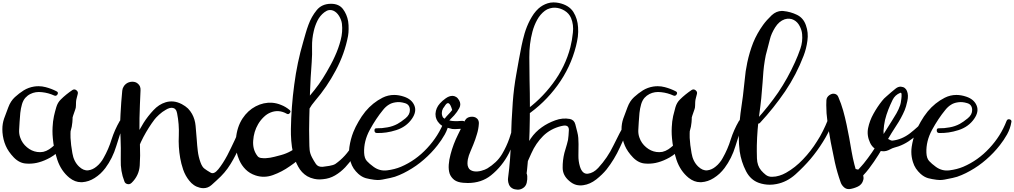

<svg xmlns="http://www.w3.org/2000/svg" viewBox="-60 -1495 8612 1631"><path d="M400.4 -683.6Q351.6 -706.1 296.9 -711.9Q241.2 -718.8 197.3 -696.3Q173.8 -684.6 155.3 -664.1Q136.7 -642.6 127 -610.4Q116.2 -573.2 112.3 -535.2Q108.4 -497.1 106.4 -459Q103.5 -425.8 102.5 -391.6Q100.6 -356.4 112.3 -325.2Q128.9 -277.3 168.9 -244.1Q208 -210.9 255.9 -204.1Q281.2 -200.2 307.6 -205.1Q333 -210.9 357.4 -226.6Q434.6 -278.3 468.8 -357.4Q502 -436.5 508.8 -525.4Q510.7 -543 530.3 -547.9Q549.8 -552.7 552.7 -532.2Q556.6 -509.8 556.6 -486.3Q556.6 -471.7 554.7 -457Q551.8 -418.9 540 -381.8Q518.6 -311.5 472.7 -251Q427.7 -190.4 368.2 -157.2Q317.4 -128.9 270.5 -116.2Q230.5 -104.5 183.6 -104.5Q173.8 -104.5 165 -105.5Q106.4 -107.4 57.6 -157.2Q9.8 -207 -11.7 -257.8Q-34.2 -309.6 -39.1 -371.1Q-40 -384.8 -40 -397.5Q-40 -444.3 -25.4 -487.3Q-9.8 -532.2 10.7 -584Q30.3 -636.7 66.4 -669.9Q101.6 -702.1 141.6 -727.5Q181.6 -752 229.5 -759.8Q249 -762.7 267.6 -762.7Q297.9 -762.7 327.1 -754.9Q376 -742.2 419.9 -719.7Q438.5 -710.9 428.7 -693.4Q418 -675.8 400.4 -683.6ZM994.1 -453.1Q959 -357.4 927.7 -253.9Q896.5 -150.4 835 -67.4Q816.4 -43 793 -20.5Q769.5 1 743.2 17.6Q694.3 48.8 638.7 52.7Q632.8 52.7 627.9 52.7Q577.1 52.7 530.3 15.6Q459 -42 426.8 -137.7Q395.5 -234.4 388.7 -321.3Q385.7 -351.6 385.7 -382.8Q385.7 -399.4 386.7 -415Q388.7 -462.9 398.4 -508.8Q406.2 -543.9 418 -584Q429.7 -624 456.1 -649.4Q478.5 -671.9 503.9 -692.4Q529.3 -712.9 555.7 -730.5Q563.5 -735.4 571.3 -735.4Q580.1 -735.4 588.9 -728.5Q605.5 -715.8 600.6 -697.3Q596.7 -679.7 591.8 -663.1Q586.9 -646.5 585.9 -628.9Q585 -614.3 585 -596.7Q585 -578.1 579.1 -564.5Q569.3 -538.1 560.5 -510.7Q552.7 -484.4 547.9 -456.1Q541 -421.9 540 -391.6Q538.1 -361.3 539.1 -323.2Q542 -265.6 554.7 -194.3Q566.4 -123 611.3 -80.1Q649.4 -43.9 688.5 -47.9Q727.5 -52.7 759.8 -80.1Q778.3 -94.7 793 -113.3Q808.6 -131.8 819.3 -152.3Q862.3 -227.5 887.7 -310.5Q914.1 -392.6 957 -466.8Q965.8 -481.4 983.4 -475.6Q996.1 -470.7 996.1 -460Q996.1 -457 994.1 -453.1Z M1133.8 -727.5Q1127.9 -608.4 1125 -492.2Q1122.1 -376 1128.9 -256.8Q1132.8 -174.8 1127 -88.9Q1121.1 -2.9 1057.6 58.6Q1040 75.2 1017.6 67.4Q995.1 58.6 995.1 34.2Q994.1 -7.8 1001 -52.7Q1007.8 -97.7 1019.5 -142.6Q1043 -226.6 1081.1 -306.6Q1119.1 -386.7 1160.2 -452.1Q1196.3 -508.8 1243.2 -558.6Q1289.1 -608.4 1346.7 -626Q1377.9 -635.7 1412.1 -632.8Q1446.3 -629.9 1484.4 -610.4Q1515.6 -593.8 1537.1 -573.2Q1557.6 -551.8 1571.3 -527.3Q1596.7 -481.4 1601.6 -425.8Q1607.4 -369.1 1611.3 -310.5Q1614.3 -261.7 1620.1 -212.9Q1626 -163.1 1642.6 -117.2Q1657.2 -76.2 1676.8 -62.5Q1695.3 -47.9 1729.5 -28.3Q1757.8 -11.7 1794.9 -57.6Q1833 -104.5 1871.1 -175.8Q1886.7 -206.1 1902.3 -238.3Q1918 -270.5 1932.6 -301.8Q1960 -360.4 1980.5 -407.2Q2002 -454.1 2012.7 -471.7Q2021.5 -485.4 2040 -479.5Q2053.7 -475.6 2053.7 -463.9Q2053.7 -460.9 2051.8 -456.1Q2026.4 -381.8 1995.1 -298.8Q1963.9 -216.8 1921.9 -141.6Q1899.4 -100.6 1873 -63.5Q1846.7 -27.3 1816.4 2.9Q1779.3 39.1 1737.3 76.2Q1707 103.5 1668 103.5Q1653.3 103.5 1637.7 99.6Q1609.4 92.8 1586.9 77.1Q1564.5 61.5 1547.9 40Q1514.6 -1 1496.1 -53.7Q1478.5 -106.4 1470.7 -152.3Q1454.1 -247.1 1459 -343.8Q1462.9 -440.4 1444.3 -533.2Q1440.4 -554.7 1430.7 -565.4Q1421.9 -576.2 1409.2 -578.1Q1396.5 -581.1 1380.9 -577.1Q1364.3 -572.3 1348.6 -562.5Q1318.4 -545.9 1291 -520.5Q1263.7 -495.1 1252.9 -480.5Q1203.1 -415 1158.2 -331.1Q1113.3 -246.1 1088.9 -156.2Q1075.2 -108.4 1069.3 -60.5Q1063.5 -12.7 1067.4 33.2Q1049.8 36.1 1032.2 38.1Q1014.6 41 996.1 43.9Q962.9 -39.1 965.8 -139.6Q967.8 -241.2 963.9 -329.1Q960.9 -377.9 960.9 -426.8Q960.9 -476.6 963.9 -527.3Q968.8 -626 978.5 -724.6Q980.5 -744.1 989.3 -757.8Q997.1 -772.5 1009.8 -782.2Q1032.2 -799.8 1062.5 -800.8Q1063.5 -800.8 1064.5 -800.8Q1093.8 -800.8 1112.3 -783.2Q1123 -774.4 1128.9 -760.7Q1134.8 -747.1 1133.8 -727.5Z M2377 -528.3Q2340.8 -548.8 2305.7 -550.8Q2271.5 -552.7 2240.2 -540Q2207 -527.3 2179.7 -500Q2152.3 -473.6 2132.8 -440.4Q2095.7 -377 2090.8 -300.8Q2085 -223.6 2127 -169.9Q2135.7 -157.2 2155.3 -153.3Q2174.8 -150.4 2199.2 -151.4Q2234.4 -153.3 2271.5 -163.1Q2308.6 -171.9 2327.1 -177.7Q2371.1 -189.5 2411.1 -211.9Q2451.2 -233.4 2487.3 -260.7Q2481.4 -251 2476.6 -242.2Q2470.7 -232.4 2465.8 -222.7Q2473.6 -305.7 2473.6 -390.6Q2473.6 -474.6 2491.2 -556.6Q2501 -599.6 2522.5 -624Q2543.9 -649.4 2572.3 -682.6Q2612.3 -729.5 2648.4 -779.3Q2683.6 -829.1 2713.9 -881.8Q2731.4 -912.1 2750 -946.3Q2768.6 -980.5 2784.2 -1015.6Q2815.4 -1083 2834 -1154.3Q2852.5 -1224.6 2844.7 -1293Q2840.8 -1325.2 2820.3 -1359.4Q2799.8 -1392.6 2769.5 -1405.3Q2752.9 -1412.1 2734.4 -1409.2Q2715.8 -1406.2 2695.3 -1390.6Q2658.2 -1362.3 2636.7 -1319.3Q2615.2 -1275.4 2605.5 -1231.4Q2589.8 -1166 2590.8 -1099.6Q2592.8 -1032.2 2587.9 -966.8Q2583 -901.4 2579.1 -835.9Q2576.2 -770.5 2573.2 -705.1Q2569.3 -600.6 2567.4 -497.1Q2564.5 -392.6 2567.4 -289.1Q2567.4 -253.9 2570.3 -221.7Q2573.2 -190.4 2590.8 -157.2Q2605.5 -128.9 2624 -101.6Q2642.6 -75.2 2681.6 -78.1Q2701.2 -80.1 2737.3 -85.9Q2772.5 -91.8 2789.1 -102.5Q2877.9 -165 2933.6 -261.7Q2989.3 -359.4 3024.4 -460Q3030.3 -478.5 3050.8 -474.6Q3067.4 -470.7 3067.4 -458Q3067.4 -454.1 3065.4 -449.2Q3041 -364.3 2993.2 -257.8Q2946.3 -151.4 2873 -74.2Q2833 -32.2 2786.1 -4.9Q2739.3 22.5 2683.6 27.3Q2668.9 29.3 2656.2 29.3Q2630.9 29.3 2609.4 24.4Q2577.1 17.6 2549.8 2Q2501 -27.3 2472.7 -80.1Q2443.4 -132.8 2429.7 -195.3Q2418 -246.1 2414.1 -299.8Q2410.2 -352.5 2411.1 -399.4Q2414.1 -586.9 2439.5 -775.4Q2463.9 -963.9 2516.6 -1142.6Q2526.4 -1173.8 2536.1 -1210.9Q2546.9 -1249 2560.5 -1285.2Q2585.9 -1354.5 2629.9 -1408.2Q2672.9 -1461.9 2750 -1462.9Q2751 -1462.9 2752 -1462.9Q2819.3 -1462.9 2853.5 -1418Q2887.7 -1372.1 2897.5 -1313.5Q2902.3 -1281.2 2901.4 -1249Q2901.4 -1216.8 2896.5 -1189.5Q2868.2 -1039.1 2792 -896.5Q2716.8 -754.9 2617.2 -639.6Q2584 -600.6 2568.4 -571.3Q2552.7 -542 2550.8 -490.2Q2548.8 -456.1 2548.8 -421.9Q2547.9 -387.7 2548.8 -353.5Q2548.8 -341.8 2550.8 -326.2Q2552.7 -310.5 2554.7 -293.9Q2556.6 -262.7 2554.7 -232.4Q2551.8 -202.1 2532.2 -185.5Q2503.9 -162.1 2471.7 -134.8Q2438.5 -107.4 2402.3 -83Q2335 -35.2 2258.8 -7.8Q2183.6 19.5 2110.4 -4.9Q2060.5 -21.5 2026.4 -55.7Q1992.2 -89.8 1972.7 -134.8Q1942.4 -201.2 1942.4 -279.3Q1942.4 -297.9 1944.3 -316.4Q1953.1 -416 2000 -488.3Q2044.9 -556.6 2112.3 -591.8Q2179.7 -627 2252 -622.1Q2291 -619.1 2328.1 -603.5Q2366.2 -588.9 2400.4 -560.5Q2414.1 -549.8 2402.3 -535.2Q2391.6 -520.5 2377 -528.3Z M3139.6 -405.3Q3184.6 -404.3 3230.5 -413.1Q3276.4 -420.9 3316.4 -442.4Q3346.7 -459 3384.8 -490.2Q3422.9 -521.5 3421.9 -561.5Q3420.9 -607.4 3378.9 -619.1Q3336.9 -631.8 3301.8 -626Q3265.6 -621.1 3241.2 -604.5Q3215.8 -588.9 3193.4 -560.5Q3133.8 -488.3 3081.1 -391.6Q3029.3 -295.9 3033.2 -197.3Q3035.2 -150.4 3056.6 -127Q3078.1 -103.5 3113.3 -78.1Q3165 -40 3228.5 -47.9Q3292 -55.7 3345.7 -78.1Q3471.7 -131.8 3568.4 -236.3Q3665 -339.8 3713.9 -466.8Q3720.7 -485.4 3739.3 -481.4Q3755.9 -477.5 3755.9 -462.9Q3755.9 -460 3754.9 -457Q3746.1 -403.3 3718.8 -353.5Q3690.4 -303.7 3657.2 -261.7Q3605.5 -195.3 3541 -139.6Q3477.5 -84 3403.3 -43Q3369.1 -23.4 3332 -7.8Q3294.9 8.8 3255.9 16.6Q3221.7 23.4 3188.5 30.3Q3168 34.2 3147.5 34.2Q3133.8 34.2 3120.1 32.2Q3081.1 27.3 3047.9 18.6Q3013.7 8.8 2983.4 -18.6Q2961.9 -38.1 2944.3 -63.5Q2927.7 -88.9 2918.9 -118.2Q2905.3 -161.1 2905.3 -205.1Q2905.3 -226.6 2908.2 -247.1Q2918 -313.5 2941.4 -373Q2959 -417 2985.4 -461.9Q3010.7 -506.8 3043.9 -547.9Q3106.4 -623 3189.5 -665Q3236.3 -688.5 3288.1 -688.5Q3328.1 -688.5 3372.1 -673.8Q3438.5 -651.4 3460 -598.6Q3481.4 -546.9 3439.5 -486.3Q3391.6 -417 3305.7 -389.6Q3220.7 -362.3 3140.6 -365.2Q3121.1 -366.2 3121.1 -386.7Q3120.1 -406.2 3139.6 -405.3Z M3714.8 -483.4Q3729.5 -503.9 3747.1 -521.5Q3765.6 -540 3781.2 -560.5Q3768.6 -605.5 3753.9 -616.2Q3739.3 -626 3722.7 -601.6Q3717.8 -593.8 3712.9 -586.9Q3708 -580.1 3703.1 -573.2Q3693.4 -554.7 3693.4 -536.1Q3692.4 -516.6 3703.1 -497.1Q3724.6 -478.5 3752 -472.7Q3780.3 -465.8 3807.6 -465.8Q3818.4 -464.8 3853.5 -467.8Q3888.7 -470.7 3884.8 -458Q3895.5 -495.1 3932.6 -502Q3970.7 -508.8 3993.2 -487.3Q4001 -479.5 4004.9 -468.8Q4008.8 -458 4007.8 -444.3Q4004.9 -397.5 3991.2 -354.5Q3978.5 -310.5 3960.9 -267.6Q3951.2 -243.2 3936.5 -209Q3920.9 -174.8 3914.1 -140.6Q3911.1 -122.1 3911.1 -105.5Q3911.1 -87.9 3918 -73.2Q3923.8 -58.6 3936.5 -50.8Q3949.2 -43 3964.8 -40Q3994.1 -35.2 4027.3 -43.9Q4060.5 -52.7 4080.1 -64.5Q4118.2 -87.9 4150.4 -118.2Q4181.6 -147.5 4205.1 -186.5Q4243.2 -251 4266.6 -318.4Q4290 -386.7 4308.6 -458Q4313.5 -478.5 4333 -473.6Q4349.6 -468.8 4349.6 -455.1Q4349.6 -452.1 4349.6 -448.2Q4335.9 -385.7 4315.4 -320.3Q4293.9 -254.9 4263.7 -194.3Q4206.1 -82 4111.3 -5.9Q4030.3 59.6 3913.1 59.6Q3893.6 59.6 3874 57.6Q3826.2 53.7 3798.8 33.2Q3771.5 11.7 3759.8 -19.5Q3749 -52.7 3752 -95.7Q3754.9 -138.7 3767.6 -184.6Q3790 -270.5 3831.1 -352.5Q3871.1 -434.6 3890.6 -473.6Q3893.6 -455.1 3896.5 -435.5Q3899.4 -417 3902.3 -398.4Q3897.5 -404.3 3846.7 -400.4Q3795.9 -396.5 3781.2 -399.4Q3753.9 -405.3 3723.6 -414.1Q3693.4 -423.8 3672.9 -445.3Q3639.6 -479.5 3639.6 -522.5Q3639.6 -526.4 3639.6 -530.3Q3642.6 -578.1 3676.8 -616.2Q3696.3 -638.7 3725.6 -659.2Q3754.9 -680.7 3784.2 -680.7Q3798.8 -680.7 3813.5 -671.9Q3828.1 -664.1 3839.8 -643.6Q3859.4 -610.4 3841.8 -577.1Q3824.2 -543.9 3797.9 -514.6Q3783.2 -499 3769.5 -485.4Q3755.9 -471.7 3746.1 -460Q3736.3 -446.3 3720.7 -458Q3705.1 -469.7 3714.8 -483.4Z M4389.6 -546.9Q4529.3 -642.6 4635.7 -785.2Q4742.2 -927.7 4785.2 -1093.8Q4799.8 -1151.4 4806.6 -1217.8Q4814.5 -1284.2 4791 -1341.8Q4774.4 -1380.9 4736.3 -1404.3Q4698.2 -1427.7 4655.3 -1429.7Q4632.8 -1430.7 4610.4 -1423.8Q4587.9 -1418 4568.4 -1403.3Q4528.3 -1373 4502.9 -1326.2Q4477.5 -1280.3 4462.9 -1225.6Q4435.5 -1123 4436.5 -1007.8Q4436.5 -892.6 4438.5 -811.5Q4444.3 -595.7 4438.5 -377.9Q4433.6 -161.1 4404.3 52.7Q4389.6 30.3 4376 6.8Q4362.3 -16.6 4347.7 -39.1Q4349.6 -39.1 4351.6 -39.1Q4353.5 -38.1 4355.5 -38.1Q4370.1 -35.2 4381.8 -27.3Q4392.6 -19.5 4399.4 -8.8Q4416 17.6 4411.1 51.8Q4405.3 85 4376 102.5Q4375 102.5 4374 103.5Q4373 104.5 4372.1 104.5Q4366.2 69.3 4361.3 34.2Q4356.4 -1 4350.6 -35.2Q4352.5 -35.2 4354.5 -35.2Q4356.4 -34.2 4358.4 -34.2Q4335 -20.5 4311.5 -5.9Q4289.1 7.8 4265.6 21.5Q4274.4 -13.7 4299.8 -33.2Q4325.2 -52.7 4333 -79.1Q4343.8 -110.4 4355.5 -141.6Q4367.2 -173.8 4381.8 -203.1Q4411.1 -262.7 4449.2 -319.3Q4488.3 -376 4543 -414.1Q4591.8 -449.2 4656.2 -472.7Q4719.7 -496.1 4781.2 -484.4Q4817.4 -476.6 4827.1 -439.5Q4836.9 -401.4 4843.8 -374Q4850.6 -348.6 4852.5 -323.2Q4854.5 -296.9 4854.5 -271.5Q4854.5 -222.7 4853.5 -174.8Q4852.5 -127 4866.2 -81.1Q4886.7 -13.7 4934.6 -19.5Q4981.4 -25.4 5021.5 -68.4Q5101.6 -155.3 5151.4 -259.8Q5202.1 -365.2 5259.8 -465.8Q5271.5 -484.4 5290 -473.6Q5302.7 -466.8 5302.7 -456.1Q5302.7 -450.2 5299.8 -444.3Q5252 -344.7 5206.1 -243.2Q5160.2 -141.6 5091.8 -54.7Q5056.6 -11.7 5004.9 29.3Q4952.1 70.3 4895.5 78.1Q4864.3 83 4834 75.2Q4802.7 66.4 4774.4 41Q4719.7 -5.9 4719.7 -69.3Q4718.8 -132.8 4734.4 -196.3Q4744.1 -232.4 4755.9 -269.5Q4767.6 -305.7 4769.5 -343.8Q4771.5 -370.1 4772.5 -391.6Q4772.5 -413.1 4759.8 -422.9Q4752 -427.7 4740.2 -428.7Q4727.5 -428.7 4707 -423.8Q4616.2 -401.4 4553.7 -339.8Q4491.2 -277.3 4454.1 -193.4Q4452.1 -189.5 4440.4 -163.1Q4428.7 -137.7 4417 -110.4Q4408.2 -87.9 4401.4 -70.3Q4394.5 -52.7 4396.5 -50.8Q4417 -26.4 4418.9 1Q4420.9 29.3 4414.1 58.6Q4406.2 89.8 4379.9 104.5Q4360.4 116.2 4338.9 116.2Q4330.1 116.2 4321.3 114.3Q4320.3 114.3 4318.4 113.3Q4316.4 113.3 4314.5 113.3Q4299.8 110.4 4288.1 102.5Q4276.4 94.7 4269.5 84Q4252.9 57.6 4258.8 23.4Q4264.6 -9.8 4293.9 -27.3Q4294.9 -27.3 4295.9 -28.3Q4296.9 -29.3 4297.9 -29.3Q4302.7 5.9 4308.6 41Q4313.5 75.2 4318.4 110.4Q4317.4 110.4 4315.4 110.4Q4313.5 109.4 4311.5 109.4Q4278.3 103.5 4264.6 75.2Q4254.9 52.7 4254.9 30.3Q4254.9 23.4 4255.9 16.6Q4277.3 -143.6 4280.3 -304.7Q4284.2 -465.8 4295.9 -627Q4304.7 -748 4326.2 -866.2Q4346.7 -985.4 4370.1 -1104.5Q4379.9 -1153.3 4396.5 -1211.9Q4414.1 -1270.5 4441.4 -1323.2Q4457 -1352.5 4474.6 -1377.9Q4493.2 -1403.3 4514.6 -1422.9Q4548.8 -1453.1 4591.8 -1466.8Q4615.2 -1474.6 4641.6 -1474.6Q4664.1 -1474.6 4688.5 -1469.7Q4773.4 -1451.2 4810.5 -1393.6Q4846.7 -1335.9 4850.6 -1262.7Q4853.5 -1223.6 4848.6 -1182.6Q4842.8 -1142.6 4833 -1103.5Q4787.1 -921.9 4675.8 -769.5Q4564.5 -617.2 4410.2 -512.7Q4393.6 -502 4383.8 -519.5Q4374 -536.1 4389.6 -546.9Z M5660.2 -683.6Q5611.3 -706.1 5556.6 -711.9Q5501 -718.8 5457 -696.3Q5433.6 -684.6 5415 -664.1Q5396.5 -642.6 5386.7 -610.4Q5376 -573.2 5372.1 -535.2Q5368.2 -497.1 5366.2 -459Q5363.3 -425.8 5362.3 -391.6Q5360.4 -356.4 5372.1 -325.2Q5388.7 -277.3 5428.7 -244.1Q5467.8 -210.9 5515.6 -204.1Q5541 -200.2 5567.4 -205.1Q5592.8 -210.9 5617.2 -226.6Q5694.3 -278.3 5728.5 -357.4Q5761.7 -436.5 5768.6 -525.4Q5770.5 -543 5790 -547.9Q5809.6 -552.7 5812.5 -532.2Q5816.4 -509.8 5816.4 -486.3Q5816.4 -471.7 5814.5 -457Q5811.5 -418.9 5799.8 -381.8Q5778.3 -311.5 5732.4 -251Q5687.5 -190.4 5627.9 -157.2Q5577.1 -128.9 5530.3 -116.2Q5490.2 -104.5 5443.4 -104.5Q5433.6 -104.5 5424.8 -105.5Q5366.2 -107.4 5317.4 -157.2Q5269.5 -207 5248 -257.8Q5225.6 -309.6 5220.7 -371.1Q5219.7 -384.8 5219.7 -397.5Q5219.7 -444.3 5234.4 -487.3Q5250 -532.2 5270.5 -584Q5290 -636.7 5326.2 -669.9Q5361.3 -702.1 5401.4 -727.5Q5441.4 -752 5489.3 -759.8Q5508.8 -762.7 5527.3 -762.7Q5557.6 -762.7 5586.9 -754.9Q5635.7 -742.2 5679.7 -719.7Q5698.2 -710.9 5688.5 -693.4Q5677.7 -675.8 5660.2 -683.6ZM6253.9 -453.1Q6218.8 -357.4 6187.5 -253.9Q6156.2 -150.4 6094.7 -67.4Q6076.2 -43 6052.7 -20.5Q6029.3 1 6002.9 17.6Q5954.1 48.8 5898.4 52.7Q5892.6 52.7 5887.7 52.7Q5836.9 52.7 5790 15.6Q5718.8 -42 5686.5 -137.7Q5655.3 -234.4 5648.4 -321.3Q5645.5 -351.6 5645.5 -382.8Q5645.5 -399.4 5646.5 -415Q5648.4 -462.9 5658.2 -508.8Q5666 -543.9 5677.7 -584Q5689.5 -624 5715.8 -649.4Q5738.3 -671.9 5763.7 -692.4Q5789.1 -712.9 5815.4 -730.5Q5823.2 -735.4 5831.1 -735.4Q5839.8 -735.4 5848.6 -728.5Q5865.2 -715.8 5860.4 -697.3Q5856.4 -679.7 5851.6 -663.1Q5846.7 -646.5 5845.7 -628.9Q5844.7 -614.3 5844.7 -596.7Q5844.7 -578.1 5838.9 -564.5Q5829.1 -538.1 5820.3 -510.7Q5812.5 -484.4 5807.6 -456.1Q5800.8 -421.9 5799.8 -391.6Q5797.9 -361.3 5798.8 -323.2Q5801.8 -265.6 5814.5 -194.3Q5826.2 -123 5871.1 -80.1Q5909.2 -43.9 5948.2 -47.9Q5987.3 -52.7 6019.5 -80.1Q6038.1 -94.7 6052.7 -113.3Q6068.4 -131.8 6079.1 -152.3Q6122.1 -227.5 6147.5 -310.5Q6173.8 -392.6 6216.8 -466.8Q6225.6 -481.4 6243.2 -475.6Q6255.9 -470.7 6255.9 -460Q6255.9 -457 6253.9 -453.1Z M6367.2 -479.5Q6468.8 -590.8 6550.8 -710Q6631.8 -830.1 6693.4 -966.8Q6718.8 -1022.5 6739.3 -1082Q6759.8 -1141.6 6753.9 -1205.1Q6751 -1240.2 6732.4 -1274.4Q6714.8 -1308.6 6683.6 -1325.2Q6668 -1334 6647.5 -1335.9Q6627.9 -1337.9 6605.5 -1331.1Q6557.6 -1314.5 6524.4 -1261.7Q6491.2 -1208 6480.5 -1162.1Q6469.7 -1116.2 6457 -1071.3Q6443.4 -1026.4 6436.5 -979.5Q6428.7 -932.6 6424.8 -886.7Q6420.9 -840.8 6418 -793.9Q6409.2 -659.2 6390.6 -527.3Q6372.1 -394.5 6369.1 -259.8Q6368.2 -211.9 6370.1 -149.4Q6372.1 -86.9 6406.2 -46.9Q6424.8 -25.4 6446.3 -8.8Q6468.8 7.8 6499 6.8Q6530.3 6.8 6560.5 -2.9Q6589.8 -11.7 6617.2 -27.3Q6695.3 -71.3 6761.7 -141.6Q6829.1 -211.9 6879.9 -293.9Q6908.2 -336.9 6930.7 -382.8Q6953.1 -427.7 6970.7 -471.7Q6979.5 -493.2 7000 -481.4Q7014.6 -473.6 7014.6 -460.9Q7014.6 -455.1 7011.7 -449.2Q6979.5 -367.2 6930.7 -290Q6882.8 -212.9 6825.2 -144.5Q6770.5 -80.1 6697.3 -13.7Q6624 51.8 6536.1 68.4Q6507.8 74.2 6479.5 74.2Q6431.6 74.2 6386.7 58.6Q6315.4 33.2 6277.3 -41Q6236.3 -121.1 6223.6 -209Q6215.8 -270.5 6215.8 -332Q6215.8 -359.4 6216.8 -385.7Q6221.7 -460 6230.5 -533.2Q6240.2 -606.4 6251 -679.7Q6260.7 -755.9 6266.6 -820.3Q6271.5 -885.7 6288.1 -964.8Q6306.6 -1051.8 6337.9 -1131.8Q6370.1 -1210.9 6422.9 -1284.2Q6451.2 -1323.2 6495.1 -1365.2Q6534.2 -1401.4 6582 -1402.3Q6588.9 -1402.3 6594.7 -1401.4Q6655.3 -1395.5 6710 -1369.1Q6764.6 -1342.8 6786.1 -1280.3Q6808.6 -1217.8 6798.8 -1149.4Q6790 -1082 6766.6 -1021.5Q6705.1 -860.4 6609.4 -718.8Q6512.7 -577.1 6396.5 -452.1Q6382.8 -437.5 6369.1 -451.2Q6354.5 -465.8 6367.2 -479.5Z M7061.5 -670.9Q7085.9 -614.3 7102.5 -555.7Q7119.1 -496.1 7131.8 -435.5Q7155.3 -324.2 7173.8 -210Q7193.4 -96.7 7230.5 11.7Q7211.9 -2 7192.4 -16.6Q7173.8 -30.3 7154.3 -44.9Q7138.7 -43 7148.4 -46.9Q7158.2 -49.8 7146.5 -43.9Q7152.3 -47.9 7159.2 -49.8Q7165 -52.7 7171.9 -55.7Q7189.5 -61.5 7206.1 -59.6Q7222.7 -57.6 7239.3 -49.8Q7244.1 -46.9 7237.3 -49.8Q7229.5 -52.7 7225.6 -48.8Q7229.5 -52.7 7232.4 -56.6Q7236.3 -60.5 7240.2 -64.5Q7250 -74.2 7258.8 -85Q7268.6 -95.7 7277.3 -106.4Q7313.5 -151.4 7345.7 -198.2Q7377.9 -245.1 7407.2 -293.9Q7434.6 -337.9 7461.9 -381.8Q7489.3 -424.8 7516.6 -468.8Q7536.1 -500 7555.7 -533.2Q7575.2 -567.4 7586.9 -602.5Q7587.9 -606.4 7591.8 -622.1Q7594.7 -637.7 7596.7 -655.3Q7599.6 -676.8 7598.6 -693.4Q7597.7 -710.9 7586.9 -706.1Q7543 -688.5 7522.5 -646.5Q7502 -604.5 7486.3 -564.5Q7468.8 -519.5 7458 -475.6Q7448.2 -430.7 7445.3 -383.8Q7445.3 -365.2 7446.3 -353.5Q7448.2 -340.8 7454.1 -335Q7462.9 -328.1 7486.3 -313.5Q7509.8 -298.8 7522.5 -300.8Q7600.6 -309.6 7669.9 -362.3Q7738.3 -416 7790 -471.7Q7803.7 -486.3 7818.4 -471.7Q7827.1 -463.9 7826.2 -456.1Q7826.2 -449.2 7820.3 -441.4Q7799.8 -417 7778.3 -394.5Q7756.8 -371.1 7732.4 -350.6Q7696.3 -320.3 7657.2 -293.9Q7617.2 -267.6 7573.2 -252Q7555.7 -246.1 7537.1 -241.2Q7519.5 -236.3 7503.9 -227.5Q7486.3 -217.8 7468.8 -212.9Q7450.2 -208 7430.7 -210.9Q7360.4 -219.7 7331.1 -282.2Q7301.8 -344.7 7314.5 -407.2Q7327.1 -469.7 7360.4 -529.3Q7393.6 -588.9 7432.6 -637.7Q7449.2 -659.2 7469.7 -675.8Q7490.2 -692.4 7509.8 -710.9Q7525.4 -724.6 7547.9 -742.2Q7568.4 -758.8 7589.8 -758.8Q7591.8 -758.8 7592.8 -758.8Q7614.3 -756.8 7626 -747.1Q7638.7 -737.3 7644.5 -721.7Q7659.2 -686.5 7647.5 -635.7Q7636.7 -585.9 7625 -558.6Q7595.7 -490.2 7553.7 -427.7Q7512.7 -365.2 7475.6 -300.8Q7440.4 -240.2 7402.3 -179.7Q7365.2 -120.1 7322.3 -63.5Q7309.6 -48.8 7297.9 -33.2Q7285.2 -17.6 7271.5 -3.9Q7273.4 -4.9 7272.5 -9.8Q7271.5 -13.7 7272.5 -7.8Q7274.4 2.9 7275.4 12.7Q7276.4 22.5 7273.4 33.2Q7263.7 72.3 7227.5 89.8Q7192.4 106.4 7157.2 111.3Q7153.3 111.3 7149.4 111.3Q7127 111.3 7109.4 95.7Q7088.9 77.1 7081.1 53.7Q7051.8 -28.3 7032.2 -115.2Q7013.7 -201.2 6997.1 -287.1Q6981.4 -374 6968.8 -463.9Q6959 -532.2 6959 -601.6Q6959 -622.1 6960 -642.6Q6960.9 -669.9 6986.3 -687.5Q7012.7 -705.1 7036.1 -696.3Q7043.9 -693.4 7050.8 -687.5Q7056.6 -681.6 7061.5 -670.9Z M7916 -405.3Q7960.9 -404.3 8006.8 -413.1Q8052.7 -420.9 8092.8 -442.4Q8123 -459 8161.1 -490.2Q8199.2 -521.5 8198.2 -561.5Q8197.3 -607.4 8155.3 -619.1Q8113.3 -631.8 8078.1 -626Q8042 -621.1 8017.6 -604.5Q7992.2 -588.9 7969.7 -560.5Q7910.2 -488.3 7857.4 -391.6Q7805.7 -295.9 7809.6 -197.3Q7811.5 -150.4 7833 -127Q7854.5 -103.5 7889.6 -78.1Q7941.4 -40 8004.9 -47.9Q8068.4 -55.7 8122.1 -78.1Q8248 -131.8 8344.7 -236.3Q8441.4 -339.8 8490.2 -466.8Q8497.1 -485.4 8515.6 -481.4Q8532.2 -477.5 8532.2 -462.9Q8532.2 -460 8531.2 -457Q8522.5 -403.3 8495.1 -353.5Q8466.8 -303.7 8433.6 -261.7Q8381.8 -195.3 8317.4 -139.6Q8253.9 -84 8179.7 -43Q8145.5 -23.4 8108.4 -7.8Q8071.3 8.8 8032.2 16.6Q7998 23.4 7964.8 30.3Q7944.3 34.2 7923.8 34.2Q7910.2 34.2 7896.5 32.2Q7857.4 27.3 7824.2 18.6Q7790 8.8 7759.8 -18.6Q7738.3 -38.1 7720.7 -63.5Q7704.1 -88.9 7695.3 -118.2Q7681.6 -161.1 7681.6 -205.1Q7681.6 -226.6 7684.6 -247.1Q7694.3 -313.5 7717.8 -373Q7735.4 -417 7761.7 -461.9Q7787.1 -506.8 7820.3 -547.9Q7882.8 -623 7965.8 -665Q8012.7 -688.5 8064.5 -688.5Q8104.5 -688.5 8148.4 -673.8Q8214.8 -651.4 8236.3 -598.6Q8257.8 -546.9 8215.8 -486.3Q8168 -417 8082 -389.6Q7997.1 -362.3 7917 -365.2Q7897.5 -366.2 7897.5 -386.7Q7896.5 -406.2 7916 -405.3Z"/></svg>

Font: Digory Doodles
Style: Regular
Weight: 400
Designer: Holds Worth Design
Version: Version 1.0